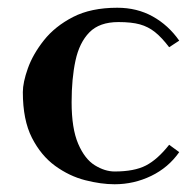

<svg xmlns="http://www.w3.org/2000/svg" viewBox="-20 -464 502 496"><path d="M165 -200Q165 -132 182 -92.5Q199 -53 225 -37Q251 -21 276 -21Q327 -21 357 -36.5Q387 -52 417 -90L443 -71Q415 -31 370.5 -9.5Q326 12 276 12Q241 12 200 1.5Q159 -9 122.5 -35.5Q86 -62 62.5 -108Q39 -154 39 -226Q39 -251 52 -287.5Q65 -324 93.5 -360Q122 -396 168.5 -420Q215 -444 283 -444Q334 -444 374.5 -421.5Q415 -399 443 -359L417 -342Q398 -367 380.5 -381Q363 -395 341.5 -401Q320 -407 286 -407Q237 -407 211 -380.5Q185 -354 175 -307.5Q165 -261 165 -200Z"/></svg>

Font: Libertinus Serif SemiBold
Style: Regular
Weight: 600
Designer: Philipp H. Poll, Khaled Hosny
Foundry: Caleb Maclennan
Version: Version 7.051;RELEASE